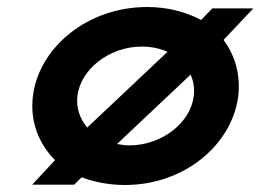

<svg xmlns="http://www.w3.org/2000/svg" viewBox="-20 -515 743 548"><path d="M74 -241C65 -170 90 -105 137 -58L72 12H192L213 -9C250 5 292 13 337 13C507 13 643 -103 660 -241C667 -301 651 -357 618 -401L703 -491H586L554 -458C510 -481 459 -495 400 -495C229 -495 91 -379 74 -241ZM229 -151C208 -176 197 -207 201 -241C210 -318 293 -382 384 -382C412 -382 436 -377 458 -367ZM314 -104 524 -302C532 -284 536 -263 533 -241C524 -164 441 -100 349 -100C336 -100 326 -102 314 -104Z"/></svg>

Font: Bluebird
Style: ExtObl
Weight: 400
Designer: Jasper
Foundry: Cannot Into Space Fonts
Version: Version 0.98